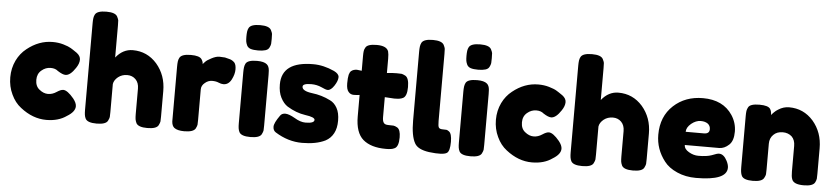

<svg xmlns="http://www.w3.org/2000/svg" viewBox="-45 -1042 5745 1321"><g transform="rotate(5 2827.5 -381.0)"><path d="M205 -264Q205 -306 234 -330Q262 -354 297 -354Q329 -354 348 -337Q382 -315 402 -315Q435 -315 471 -370Q492 -401 492 -428Q492 -453 466 -473Q459 -478 438 -492L422 -502Q406 -512 369 -523Q335 -533 295 -533Q200 -533 118 -467Q76 -434 51 -383Q25 -329 25 -266Q25 -202 51 -148Q76 -94 118 -62Q203 5 297 5Q381 5 437 -35Q492 -68 492 -106Q492 -129 469 -158Q425 -211 396 -211Q379 -211 352 -193Q324 -174 293 -174Q262 -174 233 -198Q205 -220 205 -264Z M849 -525Q781 -525 732 -464V-685Q732 -712 731 -720Q730 -728 721 -746Q707 -773 645 -773Q581 -773 567 -746Q561 -735 559 -721Q557 -705 557 -686V-88Q557 -67 559 -53Q561 -39 567 -27Q581 0 644 0Q707 0 721 -26Q730 -44 731 -53Q732 -60 732 -87V-281Q736 -308 763 -330Q790 -351 826 -351Q861 -351 884 -328Q907 -305 907 -264V-89Q907 -69 909 -53Q911 -41 918 -26Q933 0 994 0Q1057 0 1071 -26Q1080 -44 1081 -53Q1082 -60 1082 -87V-263Q1082 -372 1016 -449Q949 -525 849 -525Z M1520 -521Q1499 -527 1485 -530Q1463 -532 1446 -532Q1423 -532 1391 -515Q1360 -499 1351 -488Q1339 -476 1336 -471Q1336 -487 1325 -504Q1310 -527 1250 -527Q1186 -527 1172 -500Q1166 -489 1164 -475Q1162 -459 1162 -440V-89V-60Q1164 -30 1180 -17Q1202 0 1249 0Q1312 0 1327 -26Q1336 -44 1337 -53Q1338 -60 1338 -87V-297Q1338 -324 1362 -343Q1384 -362 1412 -362Q1438 -362 1456 -354Q1474 -346 1490 -346Q1525 -346 1545 -384Q1564 -421 1564 -454Q1564 -486 1552 -501Q1537 -516 1520 -521Z M1619 -88Q1619 -67 1621 -53Q1623 -39 1629 -27Q1643 0 1706 0Q1769 0 1783 -26Q1792 -44 1793 -53Q1794 -60 1794 -87V-437Q1794 -459 1793 -466Q1791 -496 1775 -509Q1755 -526 1707 -526Q1643 -526 1629 -500Q1623 -488 1621 -474Q1619 -458 1619 -439ZM1784 -625Q1791 -638 1793 -651Q1794 -658 1794 -685Q1794 -712 1793 -720Q1792 -728 1783 -746Q1769 -773 1707 -773Q1643 -773 1629 -746Q1623 -735 1621 -721Q1619 -705 1619 -686Q1619 -666 1621 -652Q1623 -640 1630 -625Q1638 -610 1656 -604Q1675 -598 1707 -598Q1737 -598 1757 -604Q1777 -610 1784 -625Z M1878 -47Q1967 9 2064 9Q2161 9 2224 -22Q2260 -41 2279 -77Q2298 -112 2298 -165Q2298 -218 2279 -252Q2260 -286 2230 -300Q2171 -330 2102 -338Q2034 -347 2034 -377Q2034 -399 2093 -399Q2131 -399 2164 -384Q2195 -369 2208 -369Q2230 -369 2253 -404Q2275 -438 2275 -463Q2275 -486 2240 -503Q2166 -537 2094 -537Q1877 -537 1877 -379Q1877 -325 1896 -288Q1916 -249 1944 -231Q2006 -193 2069 -184Q2136 -175 2136 -156Q2136 -132 2075 -132Q2040 -132 1999 -157Q1957 -181 1933 -181Q1908 -181 1897 -164Q1859 -111 1859 -85Q1859 -59 1878 -47Z M2669 -350Q2688 -350 2704 -352Q2718 -354 2730 -360Q2757 -374 2757 -437Q2757 -500 2731 -514Q2713 -523 2705 -524Q2697 -525 2671 -525Q2643 -525 2604 -521V-619Q2604 -652 2599 -670Q2586 -707 2518 -707Q2454 -707 2441 -682Q2433 -668 2432 -658Q2430 -644 2430 -624V-521L2397 -525Q2373 -525 2357 -512Q2348 -504 2343 -486Q2338 -464 2338 -426Q2338 -385 2353 -368Q2367 -351 2389 -351Q2411 -351 2430 -354V-206Q2430 -94 2484 -47Q2539 0 2642 0Q2660 0 2676 -2Q2690 -4 2702 -10Q2730 -23 2730 -87Q2730 -140 2707 -154Q2691 -163 2681 -164Q2672 -165 2645 -165Q2621 -165 2613 -177Q2604 -189 2604 -216V-354Z M2812 -211Q2812 -104 2840 -55Q2862 -15 2940 -4Q3038 8 3064 -10Q3084 -24 3084 -87Q3084 -144 3064 -158Q3053 -166 3047 -167Q3042 -168 3020 -168Q2999 -168 2993 -178Q2987 -187 2987 -223V-686Q2987 -713 2986 -721Q2985 -730 2976 -748Q2961 -775 2900 -775Q2836 -775 2822 -748Q2816 -736 2814 -722Q2812 -706 2812 -687Z M3139 -88Q3139 -67 3141 -53Q3143 -39 3149 -27Q3163 0 3226 0Q3289 0 3303 -26Q3312 -44 3313 -53Q3314 -60 3314 -87V-437Q3314 -459 3313 -466Q3311 -496 3295 -509Q3275 -526 3227 -526Q3163 -526 3149 -500Q3143 -488 3141 -474Q3139 -458 3139 -439ZM3304 -625Q3311 -638 3313 -651Q3314 -658 3314 -685Q3314 -712 3313 -720Q3312 -728 3303 -746Q3289 -773 3227 -773Q3163 -773 3149 -746Q3143 -735 3141 -721Q3139 -705 3139 -686Q3139 -666 3141 -652Q3143 -640 3150 -625Q3158 -610 3176 -604Q3195 -598 3227 -598Q3257 -598 3277 -604Q3297 -610 3304 -625Z M3559 -264Q3559 -306 3588 -330Q3616 -354 3651 -354Q3683 -354 3702 -337Q3736 -315 3756 -315Q3789 -315 3825 -370Q3846 -401 3846 -428Q3846 -453 3820 -473Q3813 -478 3792 -492L3776 -502Q3760 -512 3723 -523Q3689 -533 3649 -533Q3554 -533 3472 -467Q3430 -434 3405 -383Q3379 -329 3379 -266Q3379 -202 3405 -148Q3430 -94 3472 -62Q3557 5 3651 5Q3735 5 3791 -35Q3846 -68 3846 -106Q3846 -129 3823 -158Q3779 -211 3750 -211Q3733 -211 3706 -193Q3678 -174 3647 -174Q3616 -174 3587 -198Q3559 -220 3559 -264Z M4203 -525Q4135 -525 4086 -464V-685Q4086 -712 4085 -720Q4084 -728 4075 -746Q4061 -773 3999 -773Q3935 -773 3921 -746Q3915 -735 3913 -721Q3911 -705 3911 -686V-88Q3911 -67 3913 -53Q3915 -39 3921 -27Q3935 0 3998 0Q4061 0 4075 -26Q4084 -44 4085 -53Q4086 -60 4086 -87V-281Q4090 -308 4117 -330Q4144 -351 4180 -351Q4215 -351 4238 -328Q4261 -305 4261 -264V-89Q4261 -69 4263 -53Q4265 -41 4272 -26Q4287 0 4348 0Q4411 0 4425 -26Q4434 -44 4435 -53Q4436 -60 4436 -87V-263Q4436 -372 4370 -449Q4303 -525 4203 -525Z M5024 -327Q5024 -388 4990 -440Q4925 -538 4786 -538Q4664 -538 4583 -463Q4501 -387 4501 -261Q4501 -161 4564 -80Q4595 -39 4654 -13Q4712 13 4785 13Q4998 13 4998 -76Q4998 -96 4985 -122Q4962 -167 4930 -167Q4915 -167 4890 -156L4879 -152Q4846 -140 4788 -140Q4754 -140 4722 -159Q4689 -178 4689 -206H4926Q4962 -206 4994 -236Q5024 -264 5024 -327ZM4687 -297Q4687 -327 4719 -354Q4751 -380 4784 -380Q4815 -380 4834 -366Q4851 -352 4851 -329Q4851 -297 4813 -297Z M5382 -527Q5342 -527 5307 -504Q5293 -496 5280 -483Q5265 -468 5262 -463Q5262 -488 5252 -504Q5238 -527 5177 -527Q5113 -527 5100 -502Q5093 -489 5091 -477Q5089 -461 5089 -443V-89Q5089 -69 5091 -55Q5093 -40 5099 -28Q5113 -1 5176 -1Q5239 -1 5253 -28Q5262 -44 5263 -54Q5264 -61 5264 -88V-265Q5264 -304 5289 -328Q5313 -352 5353 -352Q5391 -352 5416 -329Q5439 -306 5439 -265V-89Q5439 -54 5445 -38Q5455 -1 5527 -1Q5591 -1 5605 -28Q5612 -41 5614 -54Q5615 -61 5615 -88V-264Q5615 -374 5549 -451Q5482 -527 5382 -527Z"/></g></svg>

Font: FredokaOneMacrons
Style: Regular
Weight: 500
Designer: ""
Foundry: ""
Version: ""